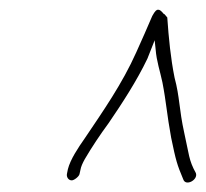

<svg xmlns="http://www.w3.org/2000/svg" viewBox="-20 -666 425 396"><path d="M118 -307C117 -301 121 -294 128 -294C133 -294 143 -302 144 -307L146 -316C147 -322 150 -329 155 -338C169 -362 187 -389 204 -412C232 -453 262 -499 284 -545L299 -583L301 -564C303 -539 310 -520 315 -496C323 -455 324 -431 333 -382C343 -334 345 -327 358 -296C363 -281 389 -295 384 -309C369 -336 370 -348 360 -392C349 -442 351 -465 340 -506C332 -546 328 -587 325 -630L319 -637H318C313 -643 310 -646 306 -646C303 -646 300 -644 294 -633C283 -607 274 -587 261 -558C232 -493 192 -436 155 -381C141 -361 125 -337 120 -317ZM203 -412H204ZM285 -550Z"/></svg>

Font: Stray Cat
Style: LtExtObl
Weight: 300
Version: Version 1.0